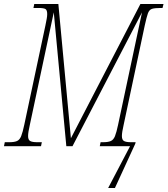

<svg xmlns="http://www.w3.org/2000/svg" viewBox="-43 -734 841 964"><path d="M500 210 610 0H458L462 -20H475Q500 -20 513.5 -26Q527 -32 534.5 -51Q542 -70 550 -108L670 -672L321 0H290L227 -672L107 -108Q98 -69 98 -51Q98 -32 108.5 -26Q119 -20 144 -20H167L163 0H-23L-19 -20H4Q29 -20 42.5 -26Q56 -32 63.5 -51Q71 -70 79 -108L185 -606Q189 -626 191.5 -639.5Q194 -653 194 -663Q194 -683 185.5 -688.5Q177 -694 148 -694H125L129 -714H250L313 -40L662 -714H778L773 -694H764Q734 -694 720 -689.5Q706 -685 699.5 -666.5Q693 -648 684 -607L578 -108Q569 -69 569 -51Q569 -32 579.5 -26Q590 -20 615 -20H638L636 -12L534 210Z"/></svg>

Font: Noto Serif ExtraCondensed Thin
Style: Italic
Weight: 100
Width: 2
Italic angle: -12°
Designer: Monotype Design Team
Foundry: Monotype Imaging Inc.
Version: Version 2.013